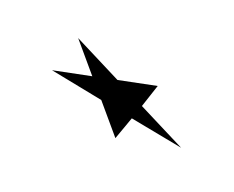

<svg xmlns="http://www.w3.org/2000/svg" viewBox="-72 -710 799 656"><g transform="rotate(-15 327.5 -381.5)"><path d="M263.8 -468.9 250.9 -607.5 343.6 -434.4 471.1 -379 401.2 -326.8 493.7 -154.4 357 -295.1 285.3 -244.3 272.4 -382.6 136.2 -524.5Z"/></g></svg>

Font: Vazirmatn NL
Style: Regular
Weight: 400
Designer: Saber Rastikerdar
Foundry: Saber Rastikerdar
Version: Version 33.003